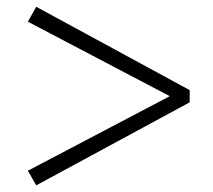

<svg xmlns="http://www.w3.org/2000/svg" viewBox="-20 -655 643 579"><path d="M552 -383.2 89.2 -634.6 64.1 -589.6 509.8 -355.6V-374.3L64.1 -140.2L89.2 -96L552 -346.4Z"/></svg>

Font: Source Han Serif CN VF
Style: Regular
Weight: 250
Designer: Ryoko NISHIZUKA 西塚涼子 (kana & ideographs); Frank Grießhammer (Latin, Greek & Cyrillic); Wenlong ZHANG 张文龙 (bopomofo); San
Foundry: Adobe
Version: Version 2.002;hotconv 1.1.0;makeotfexe 2.6.0